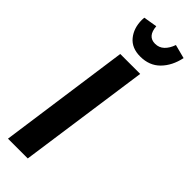

<svg xmlns="http://www.w3.org/2000/svg" viewBox="-302 -936 954 954"><g transform="rotate(45 175.0 -459.5)"><path d="M155 0H16L113 -692H253ZM69 -888 70 -904 142 -916Q147 -850 199 -850Q227 -850 246.5 -868.5Q266 -887 277 -919L350 -900Q336 -834 296 -793.5Q256 -753 192 -753Q132 -753 100.5 -791.5Q69 -830 69 -888Z"/></g></svg>

Font: Fira Sans Compressed SemiBold
Style: Italic
Weight: 600
Width: 1
Italic angle: -8°
Designer: bBox Type GmbH & Carrois Corporate GbR & Edenspiekermann AG
Foundry: bBox Type GmbH & Carrois Corporate GbR & Edenspiekermann AG
Version: Version 4.301